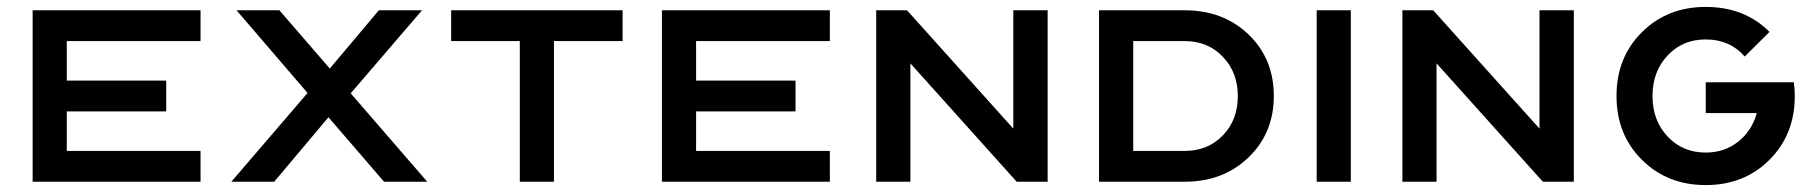

<svg xmlns="http://www.w3.org/2000/svg" viewBox="-20 -530 5305 560"><path d="M75.2 -500H564.9V-410.2H174.8V-294.9H464.8V-205.1H174.8V-89.8H564.9V0H75.2Z M654.8 0 877 -258.8 669.9 -500H794.9L941.9 -330.1L1085 -500H1210.9L1002.9 -257.8L1226.1 0H1100.1L938 -188L779.8 0Z M1295.9 -500H1795.9V-410.2H1595.7V0H1496.1V-410.2H1295.9Z M1910.6 -500H2400.4V-410.2H2010.3V-294.9H2300.3V-205.1H2010.3V-89.8H2400.4V0H1910.6Z M2535.6 0V-500H2625.5L2935.5 -154.8V-500H3035.6V0H2945.3L2635.3 -345.2V0Z M3185.5 -500H3435.5Q3548.3 -500 3621.8 -429.2Q3695.3 -358.4 3695.3 -250Q3695.3 -142.1 3621.6 -71Q3547.9 0 3435.5 0H3185.5ZM3285.2 -410.2V-89.8H3435.5Q3502.9 -89.8 3546.6 -135Q3590.3 -180.2 3590.3 -250Q3590.3 -318.8 3546.6 -364.5Q3502.9 -410.2 3435.5 -410.2Z M3820.3 -500H3919.9V0H3820.3Z M4070.3 0V-500H4160.2L4470.2 -154.8V-500H4570.3V0H4480L4169.9 -345.2V0Z M4955.1 -509.8Q5068.4 -509.8 5141.1 -437L5068.8 -365.2Q5025.4 -415 4955.1 -415Q4887.7 -415 4843.8 -368.2Q4799.8 -321.3 4799.8 -250Q4799.8 -178.7 4843.8 -131.8Q4887.7 -85 4955.1 -85Q5009.3 -85 5049.3 -116.5Q5089.4 -147.9 5104 -200.2H4955.1V-290H5211.9Q5214.8 -270.5 5214.8 -250Q5214.8 -137.7 5141.1 -64Q5067.4 9.8 4955.1 9.8Q4842.8 9.8 4768.8 -64Q4694.8 -137.7 4694.8 -250Q4694.8 -362.3 4768.8 -436Q4842.8 -509.8 4955.1 -509.8Z"/></svg>

Font: Optician Sans
Style: Regular
Weight: 400
Designer: Fábio Duarte Martins, Simen Schikulski
Version: Version 1.002